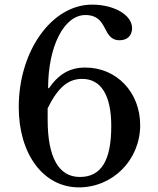

<svg xmlns="http://www.w3.org/2000/svg" viewBox="-20 -800 683 830"><path d="M586 -259C586 -401 484 -508 349 -508C282 -508 234 -480 191 -418L188 -420C188 -600 257 -735 349 -735C451 -735 419 -626 497 -626C530 -626 551 -646 551 -678C551 -735 474 -780 378 -780C204 -780 61 -580 61 -337C61 -133 168 10 321 10C468 10 586 -109 586 -259ZM186 -283V-332C230 -421 274 -459 335 -459C417 -459 461 -388 461 -255C461 -105 417 -35 325 -35C234 -35 186 -119 186 -283Z"/></svg>

Font: Libre Baskerville
Style: Regular
Weight: 400
Designer: Pablo Impallari, Rodrigo Fuenzalida
Foundry: Pablo Impallari, Rodrigo Fuenzalida
Version: Version 1.051;Glyphs 3.2.3 (3260)